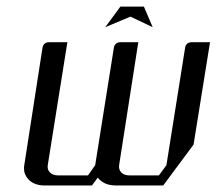

<svg xmlns="http://www.w3.org/2000/svg" viewBox="-20 -567 662 587"><path d="M53.2 -52.7Q53.2 -55.2 54.2 -62L109.9 -420.9Q112.8 -438 130.9 -438H186L126 -62Q124 -48.3 132.8 -39.6Q141.6 -30.8 157.2 -30.8H249L271 -62L328.1 -420.9Q331.1 -438 349.1 -438H402.8L344.2 -62Q342.3 -48.3 351.1 -39.6Q359.9 -30.8 375 -30.8H465.8L488.8 -62L545.9 -420.9Q548.8 -438 566.9 -438H622.1L571.8 -125L479 0H334Q297.9 0 278.8 -23.9L261.2 0H116.2Q85 0 67.4 -18.1Q53.2 -33.2 53.2 -52.7ZM301.8 -483.9 348.1 -546.9H419.9L446.8 -483.9L378.9 -516.1Z"/></svg>

Font: Hhenum
Style: Italic
Weight: 400
Designer: T. Christopher White
Version: Version 1.0